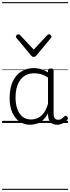

<svg xmlns="http://www.w3.org/2000/svg" viewBox="-20 -1163 663 1816"><path d="M265 17Q210 17 166 -12Q122 -41 96.5 -98Q71 -155 71 -238Q71 -288 80.5 -331Q90 -374 109 -408.5Q128 -443 156 -467.5Q184 -492 220.5 -505.5Q257 -519 301 -519Q335 -519 368 -509Q401 -499 434 -479V-495Q434 -506 440.5 -510.5Q447 -515 461 -515Q475 -515 481 -510.5Q487 -506 487 -496V-91Q487 -70 491.5 -56.5Q496 -43 506 -36.5Q516 -30 531 -30Q541 -30 550.5 -33.5Q560 -37 569.5 -44.5Q579 -52 590 -63Q595 -69 601.5 -68.5Q608 -68 614 -61Q621 -55 622 -48Q623 -41 619 -34Q608 -19 592 -7.5Q576 4 558 10.5Q540 17 522 17Q501 17 485.5 11.5Q470 6 458.5 -5.5Q447 -17 441.5 -33.5Q436 -50 435 -72Q435 -76 434.5 -81.5Q434 -87 434 -92Q411 -47 382 -23.5Q353 0 322.5 8.5Q292 17 265 17ZM127 -242Q127 -180 143.5 -133Q160 -86 192.5 -59.5Q225 -33 274 -33Q306 -33 336.5 -46.5Q367 -60 392.5 -92.5Q418 -125 434 -181V-429Q399 -453 367 -461.5Q335 -470 302 -470Q270 -470 243 -460.5Q216 -451 194.5 -432Q173 -413 158 -385.5Q143 -358 135 -322Q127 -286 127 -242ZM444 -839Q451 -839 459 -832Q467 -825 467 -816Q467 -814 466 -810.5Q465 -807 462 -804L324 -638Q319 -632 313.5 -628.5Q308 -625 299 -625Q290 -625 284.5 -628.5Q279 -632 274 -638L136 -804Q133 -807 131.5 -810.5Q130 -814 130 -816Q130 -825 138 -832Q146 -839 154 -839Q159 -839 163 -837Q167 -835 170 -831L299 -694L427 -831Q431 -835 435 -837Q439 -839 444 -839ZM0 623H623V633H0ZM0 -20H623V0H0ZM0 -505H623V-500H0ZM0 -1143H623V-1133H0Z"/></svg>

Font: Playwrite CL Guides
Style: Regular
Weight: 400
Designer: Veronika Burian, José Scaglione
Foundry: TypeTogether
Version: Version 1.003